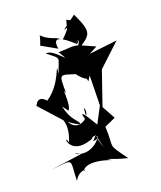

<svg xmlns="http://www.w3.org/2000/svg" viewBox="-212 -885 1034 1232"><g transform="rotate(-20 305.0 -269.0)"><path d="M354 -51 297 -64C309 6 358 181 312 26C210 147 84 27 180 82L-34 112C138 95 99 81 97 236C127 171 200 184 160 190C166 174 211 135 353 186C289 146 340 182 456 210C354 69 396 133 387 -29L463 -63L413 -154L502 -412L449 -343L644 -525L453 -503L509 -533C353 -604 402 -583 268 -581C345 -460 240 -618 189 -601C277 -531 256 -561 222 -451C232 -561 217 -394 94 -314C30 -387 7 -270 18 -305L147 -162C125 -317 89 -255 134 -182C109 -209 195 -158 133 -14C114 -100 96 84 280 14C293 -16 360 23 282 32ZM405 -373 401 -170 343 -60C293 -145 250 -208 291 -94L298 -192C335 -126 205 -46 169 -150C153 -146 291 -56 223 -134C158 -210 180 -284 143 -282L200 -207C231 -238 205 -389 224 -316C224 -459 217 -444 341 -406L278 -477C378 -319 379 -388 384 -340ZM365 -684C408 -771 391 -712 322 -649L286 -671C149 -716 216 -767 172 -661L275 -603C259 -695 318 -664 398 -590C447 -635 390 -619 323 -513C429 -666 447 -621 366 -536C493 -619 519 -615 444 -774L350 -704C509 -747 473 -714 386 -760Z"/></g></svg>

Font: Asimov Silicon
Style: Regular
Weight: 400
Designer: Google
Version: Version 2.000980; 2014